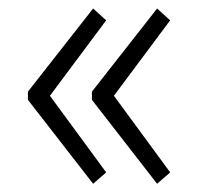

<svg xmlns="http://www.w3.org/2000/svg" viewBox="-20 -496 486 460"><path d="M200.2 -256.8V-276.4L356.4 -475.6L387.7 -447.3L252.9 -266.6L387.7 -83L356.4 -55.7ZM46.9 -256.8V-276.4L203.1 -475.6L234.4 -447.3L99.6 -266.6L234.4 -83L203.1 -55.7Z"/></svg>

Font: Reddit Sans Chocolate Light
Style: Regular
Weight: 300
Designer: Stephen Hutchings
Foundry: Reddit
Version: Version 1.013